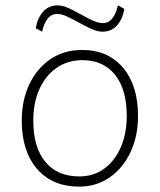

<svg xmlns="http://www.w3.org/2000/svg" viewBox="-20 -688 596 715"><path d="M286 -502Q382 -502 438 -436Q494 -370 494 -256Q494 -181 466 -121.5Q438 -62 388.5 -27.5Q339 7 275 7Q175 7 118 -59Q61 -125 61 -239Q61 -314 89 -373.5Q117 -433 167.5 -467.5Q218 -502 286 -502ZM275 -31Q328 -31 367.5 -59.5Q407 -88 429.5 -139Q452 -190 452 -256Q452 -356 408 -410Q364 -464 287 -464Q232 -464 190.5 -435Q149 -406 126.5 -355.5Q104 -305 104 -239Q104 -139 149 -85Q194 -31 275 -31ZM362 -570Q343 -570 321 -580Q299 -590 275.5 -603Q252 -616 231 -626Q210 -636 193 -636Q171 -636 157 -618Q143 -600 137 -570L113 -583Q120 -622 141 -645Q162 -668 194 -668Q213 -668 235 -658Q257 -648 280 -635Q303 -622 324.5 -612Q346 -602 363 -602Q385 -602 399 -620.5Q413 -639 419 -668L443 -655Q436 -615 415 -592.5Q394 -570 362 -570Z"/></svg>

Font: Livvic ExtraLight
Style: Regular
Weight: 275
Designer: Jacques Le Bailly, Baron von Fonthausen
Version: Version 1.001; ttfautohint (v1.8.2)